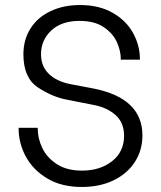

<svg xmlns="http://www.w3.org/2000/svg" viewBox="-20 -735 638 763"><path d="M130 -227V-223Q130 -185 148 -147Q166 -109 205.5 -83Q245 -57 306 -57Q378 -57 425.5 -94.5Q473 -132 473 -195Q473 -248 439 -278Q405 -308 352 -318L245 -339Q187 -350 130 -388Q73 -426 73 -519Q73 -577 101 -621.5Q129 -666 180.5 -690.5Q232 -715 298 -715Q374 -715 428 -684Q482 -653 509 -603.5Q536 -554 536 -501V-498H460V-501Q460 -533 444.5 -567.5Q429 -602 392.5 -627Q356 -652 296 -652Q225 -652 184 -614Q143 -576 143 -519Q143 -472 173.5 -442Q204 -412 258 -401L353 -383Q546 -344 546 -197Q546 -138 516 -91.5Q486 -45 431.5 -18.5Q377 8 305 8Q224 8 167.5 -26Q111 -60 82.5 -113Q54 -166 54 -224V-227Z"/></svg>

Font: Lopes Sans Light
Style: Regular
Weight: 300
Designer: Gabriel Lam, Diego Maldonado
Foundry: TypeRant, Foresti Design
Version: Version 4.000